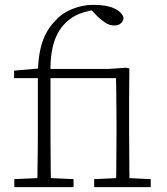

<svg xmlns="http://www.w3.org/2000/svg" viewBox="-20 -771 686 791"><path d="M39 0V-33L149 -38H173L283 -33V0ZM134 0Q134 -36 134.5 -72Q135 -108 135.5 -144Q136 -180 136 -215V-449H38V-480L152 -490L136 -478Q138 -534 147.5 -573Q157 -612 173 -639.5Q189 -667 210 -688Q227 -707 251.5 -721Q276 -735 305 -743Q334 -751 365 -751Q419 -751 450.5 -736.5Q482 -722 489 -698Q488 -684 478 -675Q468 -666 451 -666Q433 -666 418 -675Q403 -684 384 -701L357 -729H367H329L361 -728Q320 -722 291.5 -707Q263 -692 241 -667Q223 -647 211 -619.5Q199 -592 193 -556Q187 -520 188 -470V-215Q188 -180 188.5 -144Q189 -108 189 -72Q189 -36 190 0ZM368 0V-33L477 -38H495L601 -33V0ZM458 0Q459 -30 459 -67Q459 -104 459.5 -142.5Q460 -181 460 -215V-266Q460 -301 459.5 -331.5Q459 -362 459 -391.5Q459 -421 458 -449H163V-487H428L498 -492L513 -489L512 -375V-215Q512 -181 512.5 -142.5Q513 -104 513 -67Q513 -30 514 0Z"/></svg>

Font: Source Serif 4 Light
Style: Regular
Weight: 300
Designer: Frank Grießhammer
Foundry: Adobe Systems Incorporated
Version: Version 4.004;hotconv 1.0.116;makeotfexe 2.5.65601